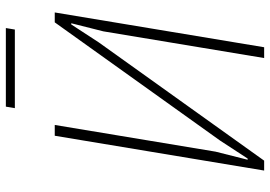

<svg xmlns="http://www.w3.org/2000/svg" viewBox="-150 -750 901 640"><g transform="rotate(-90 300.0 -430.5)"><path d="M167 -698H203L114 -162L87 -55H91L151 -147L545 -698H578L462 0H426L515 -536L542 -643H538L478 -551L84 0H51ZM264 -861H526L521 -831H259Z"/></g></svg>

Font: IBM Plex Mono ExtraLight
Style: Italic
Weight: 200
Italic angle: -9°
Monospace: yes
Designer: Mike Abbink, Paul van der Laan, Pieter van Rosmalen
Foundry: Bold Monday
Version: Version 2.3